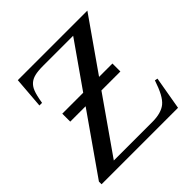

<svg xmlns="http://www.w3.org/2000/svg" viewBox="-173 -809 957 957"><g transform="rotate(-45 305.5 -331.0)"><path d="M343.8 -331.1 140.6 -40.5H412.1Q474.6 -40.5 507.3 -66.9Q524.4 -81.1 539.1 -108.4Q553.7 -135.7 567.9 -178.2L583 -175.3L552.7 0H13.7V-18.6L232.4 -331.1H124V-387.2H271.5L437 -623.5H226.1Q188 -623.5 166 -617.9Q144 -612.3 129.9 -599.6Q123.5 -593.8 117.9 -585.9Q112.3 -578.1 107.7 -566.4Q103 -554.7 98.9 -537.6Q94.7 -520.5 90.8 -496.6H72.3L85.4 -662.1H575.7L383.3 -387.2H477.5V-331.1Z"/></g></svg>

Font: Doulos SIL Eur
Style: Regular
Weight: 400
Designer: Walt Agee, Victor Gaultney, Peter Martin, Debbi Hosken, Becca Hirsbrunner
Foundry: SIL International
Version: Version 5.000